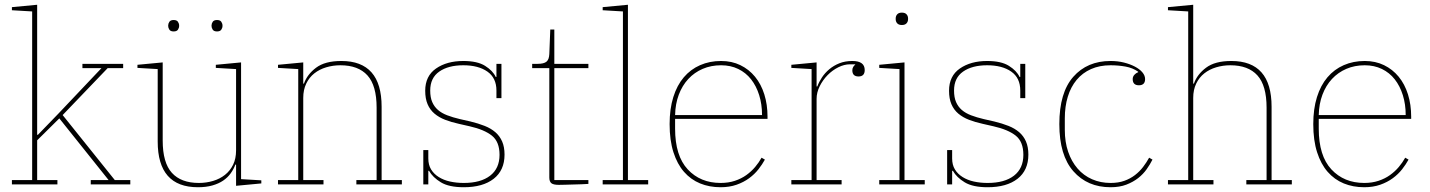

<svg xmlns="http://www.w3.org/2000/svg" viewBox="-20 -774 6004 806"><path d="M30 -18H115V-726L30 -731V-744L136 -754V-208H139L227 -299L406 -488H326V-506H497V-488H432L243 -291L462 -18H527V0H361V-18H436L229 -277L136 -185V-18H221V0H30Z M811 12Q642 12 642 -180V-484L557 -489V-502L663 -512V-184Q663 -91 701.5 -48.5Q740 -6 815 -6Q846 -6 874.5 -14.5Q903 -23 924.5 -40Q946 -57 958.5 -82.5Q971 -108 971 -143V-484L886 -489V-502L992 -512V-22L1077 -17V-4L971 6V-83H968Q961 -64 948.5 -46.5Q936 -29 917 -16Q898 -3 871.5 4.5Q845 12 811 12ZM709 -642Q696 -642 691 -649.5Q686 -657 686 -665V-667Q686 -675 691 -682.5Q696 -690 709 -690Q722 -690 727 -682.5Q732 -675 732 -667V-665Q732 -657 727 -649.5Q722 -642 709 -642ZM891 -642Q878 -642 873 -649.5Q868 -657 868 -665V-667Q868 -675 873 -682.5Q878 -690 891 -690Q904 -690 909 -682.5Q914 -675 914 -667V-665Q914 -657 909 -649.5Q904 -642 891 -642Z M1147 -18H1232V-484L1147 -489V-502L1253 -512V-423H1256Q1269 -461 1306.5 -489.5Q1344 -518 1413 -518Q1582 -518 1582 -326V-18H1667V0H1476V-18H1561V-322Q1561 -415 1522.5 -457.5Q1484 -500 1409 -500Q1378 -500 1349.5 -491.5Q1321 -483 1299.5 -466Q1278 -449 1265.5 -423Q1253 -397 1253 -363V-18H1338V0H1147Z M1927 12Q1865 12 1831 -8.5Q1797 -29 1781 -57H1778V0H1757V-144H1778V-109Q1778 -82 1789.5 -63Q1801 -44 1821.5 -31Q1842 -18 1869 -12Q1896 -6 1927 -6Q1998 -6 2037.5 -36.5Q2077 -67 2077 -124Q2077 -179 2045 -204.5Q2013 -230 1951 -244L1907 -254Q1875 -261 1849 -271Q1823 -281 1804 -297Q1785 -313 1775 -336.5Q1765 -360 1765 -393Q1765 -455 1810.5 -486.5Q1856 -518 1925 -518Q1984 -518 2016.5 -497.5Q2049 -477 2061 -451H2064V-506H2085V-362H2064V-394Q2064 -447 2026 -473.5Q1988 -500 1925 -500Q1862 -500 1824 -473.5Q1786 -447 1786 -394Q1786 -365 1794.5 -345.5Q1803 -326 1818.5 -312.5Q1834 -299 1857.5 -290Q1881 -281 1911 -274L1955 -264Q1988 -256 2014.5 -245.5Q2041 -235 2059.5 -219Q2078 -203 2088 -180Q2098 -157 2098 -125Q2098 -59 2052.5 -23.5Q2007 12 1927 12Z M2326 2Q2303 2 2294.5 -5Q2286 -12 2286 -29V-488H2214V-506H2237Q2263 -506 2274 -515Q2285 -524 2286 -547L2290 -650H2307V-506H2450V-488H2307V-18H2450V-2Q2439 -1 2422 -0.5Q2405 0 2387 0.5Q2369 1 2352.5 1.5Q2336 2 2326 2Z M2510 -18H2595V-726L2510 -731V-744L2616 -754V-18H2701V0H2510Z M3005 12Q2958 12 2919 -4Q2880 -20 2851.5 -52.5Q2823 -85 2807 -135Q2791 -185 2791 -253Q2791 -317 2806.5 -366.5Q2822 -416 2850.5 -449.5Q2879 -483 2919 -500.5Q2959 -518 3007 -518Q3052 -518 3088 -500.5Q3124 -483 3149.5 -452Q3175 -421 3188.5 -378Q3202 -335 3202 -284V-275H2814V-234Q2814 -120 2867 -63Q2920 -6 3005 -6Q3038 -6 3065 -15Q3092 -24 3113 -39Q3134 -54 3150 -73Q3166 -92 3177 -112L3191 -104Q3180 -84 3164 -63.5Q3148 -43 3125 -26Q3102 -9 3072 1.5Q3042 12 3005 12ZM3179 -291Q3179 -336 3167 -374.5Q3155 -413 3133 -441Q3111 -469 3079 -484.5Q3047 -500 3007 -500Q2965 -500 2930 -485Q2895 -470 2869.5 -442.5Q2844 -415 2829.5 -376.5Q2815 -338 2814 -291Z M3302 -18H3387V-484L3302 -489V-502L3408 -512V-411H3411Q3418 -430 3430.5 -449Q3443 -468 3461.5 -483.5Q3480 -499 3504 -508.5Q3528 -518 3558 -518Q3610 -518 3610 -480Q3610 -453 3584 -453Q3558 -453 3558 -479Q3558 -487 3562 -493.5Q3566 -500 3570 -502V-504H3548Q3524 -504 3499 -491.5Q3474 -479 3454 -458.5Q3434 -438 3421 -412Q3408 -386 3408 -359V-18H3513V0H3302Z M3766 -669Q3753 -669 3746.5 -676Q3740 -683 3740 -694V-696Q3740 -707 3746.5 -714Q3753 -721 3766 -721Q3779 -721 3785.5 -714Q3792 -707 3792 -696V-694Q3792 -683 3785.5 -676Q3779 -669 3766 -669ZM3671 -18H3756V-484L3671 -489V-502L3777 -512V-18H3862V0H3671Z M4126 12Q4064 12 4030 -8.5Q3996 -29 3980 -57H3977V0H3956V-144H3977V-109Q3977 -82 3988.5 -63Q4000 -44 4020.5 -31Q4041 -18 4068 -12Q4095 -6 4126 -6Q4197 -6 4236.5 -36.5Q4276 -67 4276 -124Q4276 -179 4244 -204.5Q4212 -230 4150 -244L4106 -254Q4074 -261 4048 -271Q4022 -281 4003 -297Q3984 -313 3974 -336.5Q3964 -360 3964 -393Q3964 -455 4009.5 -486.5Q4055 -518 4124 -518Q4183 -518 4215.5 -497.5Q4248 -477 4260 -451H4263V-506H4284V-362H4263V-394Q4263 -447 4225 -473.5Q4187 -500 4124 -500Q4061 -500 4023 -473.5Q3985 -447 3985 -394Q3985 -365 3993.5 -345.5Q4002 -326 4017.5 -312.5Q4033 -299 4056.5 -290Q4080 -281 4110 -274L4154 -264Q4187 -256 4213.5 -245.5Q4240 -235 4258.5 -219Q4277 -203 4287 -180Q4297 -157 4297 -125Q4297 -59 4251.5 -23.5Q4206 12 4126 12Z M4642 12Q4545 12 4486 -55Q4427 -122 4427 -253Q4427 -385 4485.5 -451.5Q4544 -518 4642 -518Q4672 -518 4698 -511.5Q4724 -505 4744 -494.5Q4764 -484 4775.5 -470.5Q4787 -457 4787 -442Q4787 -416 4761 -416Q4735 -416 4735 -442Q4735 -452 4741.5 -459.5Q4748 -467 4758 -471V-473Q4735 -489 4705 -494.5Q4675 -500 4642 -500Q4596 -500 4560 -484Q4524 -468 4499.5 -438.5Q4475 -409 4462.5 -368Q4450 -327 4450 -277V-229Q4450 -178 4464 -137Q4478 -96 4503.5 -66.5Q4529 -37 4564.5 -21.5Q4600 -6 4642 -6Q4675 -6 4700 -15Q4725 -24 4744.5 -39Q4764 -54 4778.5 -73Q4793 -92 4804 -112L4818 -104Q4808 -84 4793.5 -63.5Q4779 -43 4758 -26.5Q4737 -10 4708.5 1Q4680 12 4642 12Z M4883 -18H4968V-726L4883 -731V-744L4989 -754V-423H4992Q5005 -461 5042.5 -489.5Q5080 -518 5149 -518Q5318 -518 5318 -326V-18H5403V0H5212V-18H5297V-322Q5297 -415 5258.5 -457.5Q5220 -500 5145 -500Q5114 -500 5085.5 -491.5Q5057 -483 5035.5 -466Q5014 -449 5001.5 -423Q4989 -397 4989 -363V-18H5074V0H4883Z M5707 12Q5660 12 5621 -4Q5582 -20 5553.5 -52.5Q5525 -85 5509 -135Q5493 -185 5493 -253Q5493 -317 5508.5 -366.5Q5524 -416 5552.5 -449.5Q5581 -483 5621 -500.5Q5661 -518 5709 -518Q5754 -518 5790 -500.5Q5826 -483 5851.5 -452Q5877 -421 5890.5 -378Q5904 -335 5904 -284V-275H5516V-234Q5516 -120 5569 -63Q5622 -6 5707 -6Q5740 -6 5767 -15Q5794 -24 5815 -39Q5836 -54 5852 -73Q5868 -92 5879 -112L5893 -104Q5882 -84 5866 -63.5Q5850 -43 5827 -26Q5804 -9 5774 1.5Q5744 12 5707 12ZM5881 -291Q5881 -336 5869 -374.5Q5857 -413 5835 -441Q5813 -469 5781 -484.5Q5749 -500 5709 -500Q5667 -500 5632 -485Q5597 -470 5571.5 -442.5Q5546 -415 5531.5 -376.5Q5517 -338 5516 -291Z"/></svg>

Font: IBM Plex Serif Thin
Style: Regular
Weight: 100
Designer: Mike Abbink, Paul van der Laan, Pieter van Rosmalen
Foundry: Bold Monday
Version: Version 3.001